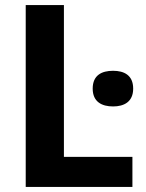

<svg xmlns="http://www.w3.org/2000/svg" viewBox="-20 -734 572 754"><path d="M81 0H500V-118H231V-714H81ZM424 -456C380 -456 344 -439 344 -386C344 -334 380 -316 424 -316C467 -316 503 -334 503 -386C503 -439 467 -456 424 -456Z"/></svg>

Font: Noto Sans Display
Style: Bold
Weight: 700
Designer: Monotype Design Team
Foundry: Monotype Imaging Inc.
Version: Version 1.900